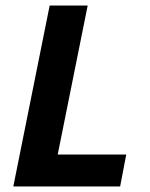

<svg xmlns="http://www.w3.org/2000/svg" viewBox="-20 -672 540 692"><path d="M28 0 159 -652H296L188 -115H435L413 0Z"/></svg>

Font: TypoPRO Source Sans Pro
Style: Bold Italic
Weight: 700
Italic angle: -11°
Designer: Paul D. Hunt
Foundry: Adobe Systems Incorporated
Version: Version 1.075;PS 2.000;hotconv 1.0.86;makeotf.lib2.5.63406